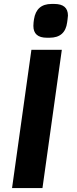

<svg xmlns="http://www.w3.org/2000/svg" viewBox="-20 -952 390 972"><path d="M139 -700H293L195 0H41ZM149 -821Q149 -833 150 -839L152 -854Q164 -932 241 -932H255Q324 -932 324 -873Q324 -868 322 -854L320 -839Q310 -761 231 -761H217Q149 -761 149 -821Z"/></svg>

Font: Krub
Style: Bold Italic
Weight: 700
Italic angle: -8°
Designer: Ekaluck Peanpanawate
Foundry: Cadson Demak Co.,Ltd.
Version: Version 1.000; ttfautohint (v1.6)